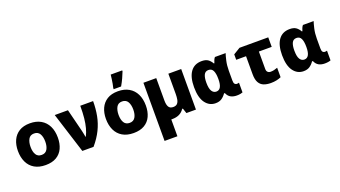

<svg xmlns="http://www.w3.org/2000/svg" viewBox="-76 -1508 4352 2460"><g transform="rotate(-20 2100.0 -277.5)"><path d="M305 10Q215 10 153.5 -26.5Q92 -63 61 -129Q30 -195 30 -281Q30 -363 59 -426.5Q88 -490 146.5 -526.5Q205 -563 294 -563Q381 -563 443 -527Q505 -491 537.5 -425Q570 -359 570 -269Q570 -186 541 -123Q512 -60 453 -25Q394 10 305 10ZM300 -130Q353 -130 377 -170.5Q401 -211 401 -275Q401 -341 377 -381.5Q353 -422 300 -422Q246 -422 223 -379.5Q200 -337 200 -275Q200 -209 224 -169.5Q248 -130 300 -130Z M806 0 631 -553H811L889 -242Q894 -225 898 -200Q902 -175 906 -157H911Q934 -203 949 -258Q964 -313 971.5 -385Q979 -457 979 -553H1154Q1154 -448 1136 -354.5Q1118 -261 1075.5 -174Q1033 -87 959 0Z M1505 10Q1415 10 1353.5 -26.5Q1292 -63 1261 -129Q1230 -195 1230 -281Q1230 -363 1259 -426.5Q1288 -490 1346.5 -526.5Q1405 -563 1494 -563Q1581 -563 1643 -527Q1705 -491 1737.5 -425Q1770 -359 1770 -269Q1770 -186 1741 -123Q1712 -60 1653 -25Q1594 10 1505 10ZM1500 -130Q1553 -130 1577 -170.5Q1601 -211 1601 -275Q1601 -341 1577 -381.5Q1553 -422 1500 -422Q1446 -422 1423 -379.5Q1400 -337 1400 -275Q1400 -209 1424 -169.5Q1448 -130 1500 -130ZM1454 -622Q1460 -645 1465.5 -676Q1471 -707 1475.5 -739Q1480 -771 1482 -795H1639V-783Q1623 -742 1603 -698Q1583 -654 1555 -606H1454Z M2026 11Q2020 11 2015 11V240H1840V-553H2015V-247Q2015 -189 2033 -159.5Q2051 -130 2094 -130Q2131 -130 2149.5 -149.5Q2168 -169 2174 -202.5Q2180 -236 2180 -276V-553H2355V0H2225L2202 -69H2192Q2167 -30 2126.5 -9.5Q2086 11 2026 11Z M2622 10Q2536 10 2483 -62.5Q2430 -135 2430 -277Q2430 -414 2482.5 -486.5Q2535 -559 2635 -559Q2688 -559 2718.5 -538.5Q2749 -518 2773 -477H2780Q2785 -494 2793 -514.5Q2801 -535 2814 -550H2960Q2949 -519 2935 -458Q2921 -397 2921 -324V-189Q2921 -155 2933 -142.5Q2945 -130 2961 -130Q2969 -130 2978 -132Q2987 -134 2991 -135V-3Q2984 1 2961.5 5.5Q2939 10 2910 10Q2864 10 2829.5 -8Q2795 -26 2775 -72H2764Q2740 -36 2706.5 -13Q2673 10 2622 10ZM2681 -127Q2759 -127 2759 -268V-274Q2759 -345 2740.5 -383.5Q2722 -422 2678 -422Q2635 -422 2616.5 -385Q2598 -348 2598 -279Q2598 -198 2620.5 -162.5Q2643 -127 2681 -127Z M3375 9Q3321 9 3279.5 -7Q3238 -23 3215 -64Q3192 -105 3192 -178V-423H3058V-497L3150 -553H3542V-423H3367V-185Q3367 -157 3382 -142.5Q3397 -128 3422 -128Q3447 -128 3469.5 -133.5Q3492 -139 3516 -148V-19Q3491 -7 3455 1Q3419 9 3375 9Z M3822 10Q3736 10 3683 -62.5Q3630 -135 3630 -277Q3630 -414 3682.5 -486.5Q3735 -559 3835 -559Q3888 -559 3918.5 -538.5Q3949 -518 3973 -477H3980Q3985 -494 3993 -514.5Q4001 -535 4014 -550H4160Q4149 -519 4135 -458Q4121 -397 4121 -324V-189Q4121 -155 4133 -142.5Q4145 -130 4161 -130Q4169 -130 4178 -132Q4187 -134 4191 -135V-3Q4184 1 4161.5 5.5Q4139 10 4110 10Q4064 10 4029.5 -8Q3995 -26 3975 -72H3964Q3940 -36 3906.5 -13Q3873 10 3822 10ZM3881 -127Q3959 -127 3959 -268V-274Q3959 -345 3940.5 -383.5Q3922 -422 3878 -422Q3835 -422 3816.5 -385Q3798 -348 3798 -279Q3798 -198 3820.5 -162.5Q3843 -127 3881 -127Z"/></g></svg>

Font: Noto Sans Mono Black
Style: Regular
Weight: 900
Designer: Monotype Design Team
Foundry: Monotype Imaging Inc.
Version: Version 2.014